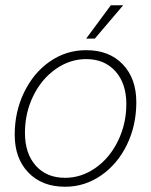

<svg xmlns="http://www.w3.org/2000/svg" viewBox="-20 -701 576 731"><path d="M36 -188Q36 -276 72 -350Q108 -424 170 -467Q232 -510 308 -510Q396 -510 447.5 -456Q499 -402 499 -312Q499 -224 463.5 -150.5Q428 -77 365.5 -33.5Q303 10 228 10Q140 10 88 -44Q36 -98 36 -188ZM461 -305Q461 -383 419.5 -429.5Q378 -476 308 -476Q246 -476 192 -438Q138 -400 106.5 -335.5Q75 -271 75 -195Q75 -117 116 -70.5Q157 -24 228 -24Q290 -24 344 -62Q398 -100 429.5 -165Q461 -230 461 -305ZM402 -681H449L341 -554H308Z"/></svg>

Font: Sarabun Thin
Style: Italic
Weight: 250
Italic angle: -10°
Designer: Suppakit Chalermlarp | Katatrad Co.,Ltd.
Foundry: Cadson Demak Co.,Ltd.
Version: Version 1.000; ttfautohint (v1.6)